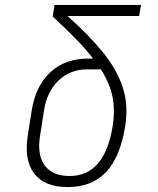

<svg xmlns="http://www.w3.org/2000/svg" viewBox="-20 -750 640 780"><path d="M255 10Q161 10 119 -45Q77 -100 93 -200L109 -302Q125 -402 185 -457Q245 -512 338 -512H358Q329 -550 288 -592Q247 -634 194 -683L202 -730H553L545 -685H254Q342 -607 398.5 -537Q455 -467 478.5 -395.5Q502 -324 489 -240Q469 -113 411.5 -51.5Q354 10 255 10ZM263 -35Q406 -35 438 -240Q448 -305 436.5 -359Q425 -413 390 -468H331Q266 -468 218.5 -423.5Q171 -379 159 -302L143 -200Q130 -121 161.5 -78Q193 -35 263 -35Z"/></svg>

Font: JetBrains Mono NL Thin
Style: Italic
Weight: 100
Italic angle: -9°
Monospace: yes
Designer: Philipp Nurullin, Konstantin Bulenkov
Foundry: JetBrains
Version: Version 2.305; ttfautohint (v1.8.4.7-5d5b)